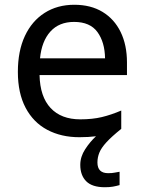

<svg xmlns="http://www.w3.org/2000/svg" viewBox="-20 -566 604 806"><path d="M389 116Q389 161 434 161Q451 161 462.5 158.5Q474 156 482 155V211Q468 215 454 217.5Q440 220 420 220Q367 220 342 195Q317 170 317 126Q317 92 337.5 60.5Q358 29 383 6Q352 10 313 10Q237 10 178.5 -21Q120 -52 87.5 -113.5Q55 -175 55 -264Q55 -352 84.5 -415Q114 -478 167.5 -512Q221 -546 292 -546Q361 -546 410.5 -516Q460 -486 486.5 -431.5Q513 -377 513 -304V-251H146Q148 -160 192.5 -112.5Q237 -65 317 -65Q368 -65 407.5 -74.5Q447 -84 489 -102V-25Q449 7 427 31Q405 55 397 75Q389 95 389 116ZM291 -474Q228 -474 191.5 -433.5Q155 -393 148 -321H421Q420 -389 389 -431.5Q358 -474 291 -474Z"/></svg>

Font: Noto Sans
Style: Regular
Weight: 400
Designer: Monotype Design Team
Foundry: Monotype Imaging Inc.
Version: Version 2.007